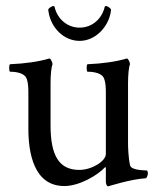

<svg xmlns="http://www.w3.org/2000/svg" viewBox="-20 -624 537 651"><path d="M250 -530.3C209 -530.3 174.8 -558.6 165 -600.6C165 -602.5 163.1 -603.5 161.1 -603.5C155.3 -603.5 143.6 -595.7 143.6 -590.8C143.6 -589.8 144.5 -585.9 144.5 -584C153.3 -528.3 197.3 -485.4 250 -485.4C302.7 -485.4 346.7 -531.2 355.5 -583C355.5 -585 356.4 -589.8 356.4 -590.8C356.4 -595.7 344.7 -603.5 338.9 -603.5C336.9 -603.5 335 -602.5 335 -600.6C325.2 -558.6 291 -530.3 250 -530.3ZM338.9 -308.6V-101.6C338.9 -78.1 292 -47.9 249 -47.9C180.7 -47.9 151.4 -95.7 151.4 -199.2V-342.8C151.4 -371.1 154.3 -398.4 158.2 -406.2C158.2 -411.1 152.3 -425.8 147.5 -425.8C112.3 -415 63.5 -408.2 13.7 -406.2C9.8 -401.4 10.7 -383.8 13.7 -380.9C26.4 -380.9 58.6 -378.9 68.4 -361.3C76.2 -346.7 76.2 -321.3 76.2 -308.6V-187.5C76.2 -105.5 94.7 6.8 198.2 6.8C248 6.8 309.6 -28.3 336.9 -57.6C336.9 -57.6 338.9 -57.6 338.9 -52.7V-7.8C338.9 -1 341.8 7.8 346.7 7.8C347.7 7.8 422.9 -16.6 473.6 -19.5C478.5 -19.5 481.4 -33.2 481.4 -35.2C481.4 -38.1 480.5 -44.9 478.5 -45.9C475.6 -46.9 425.8 -44.9 420.9 -63.5C415 -90.8 414.1 -127 414.1 -137.7V-342.8C414.1 -371.1 417 -398.4 420.9 -406.2C420.9 -411.1 415 -425.8 410.2 -425.8C375 -415 326.2 -408.2 276.4 -406.2C272.5 -401.4 273.4 -383.8 276.4 -380.9C289.1 -380.9 321.3 -378.9 331.1 -361.3C338.9 -346.7 338.9 -321.3 338.9 -308.6Z"/></svg>

Font: Crimson
Style: Roman
Weight: 400
Version: Version 0.2